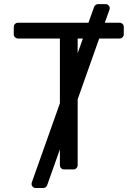

<svg xmlns="http://www.w3.org/2000/svg" viewBox="-20 -840 682 952"><path d="M277 -21V-99.4L213.8 78.5Q211.6 84.5 206.3 88.4Q201 92.3 194.2 92.3H157.3Q148.4 92.3 142.4 86.1Q136.4 79.9 136.4 71.4Q136.4 69.2 137.8 64.3L277 -327.8V-649.1H69.2Q60.4 -649.1 54.3 -655.4Q48.3 -661.6 48.3 -670.1V-706.7Q48.3 -715.2 54.3 -721.2Q60.4 -727.3 69.2 -727.3H418.7L446.7 -806.1Q449.2 -812.1 454.5 -815.9Q459.9 -819.6 466.3 -819.6H503.2Q512.1 -819.6 518.1 -813.6Q524.1 -807.5 524.1 -799Q524.1 -796.9 522.7 -791.9L499.6 -727.3H573.2Q581.7 -727.3 587.7 -721.2Q593.8 -715.2 593.8 -706.7V-670.1Q593.8 -661.6 587.7 -655.4Q581.7 -649.1 573.2 -649.1H471.9L365.1 -347.7V-21Q365.1 -12.4 359 -6.2Q353 0 344.5 0H297.9Q289.1 0 283 -6.2Q277 -12.4 277 -21ZM391 -649.1H365.1V-576Z"/></svg>

Font: DeltaSans
Style: Regular
Weight: 400
Designer: Rasmus Andersson
Foundry: rsms
Version: Version 3.012